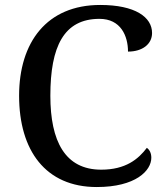

<svg xmlns="http://www.w3.org/2000/svg" viewBox="-20 -744 669 774"><path d="M370 10C527 10 590 -56 590 -108C590 -127 583 -140 572 -148C538 -103 487 -60 388 -60C242 -60 183 -175 183 -358C183 -556 237 -668 381 -668C467 -668 496 -599 496 -536C554 -536 593 -566 593 -611C593 -675 525 -724 384 -724C169 -724 57 -574 57 -358C57 -137 164 10 370 10Z"/></svg>

Font: Noto Serif Gurmukhi Medium
Style: Regular
Weight: 500
Designer: Vaibhav Singh and the Monotype Design Team
Foundry: Monotype Imaging Inc.
Version: Version 2.004